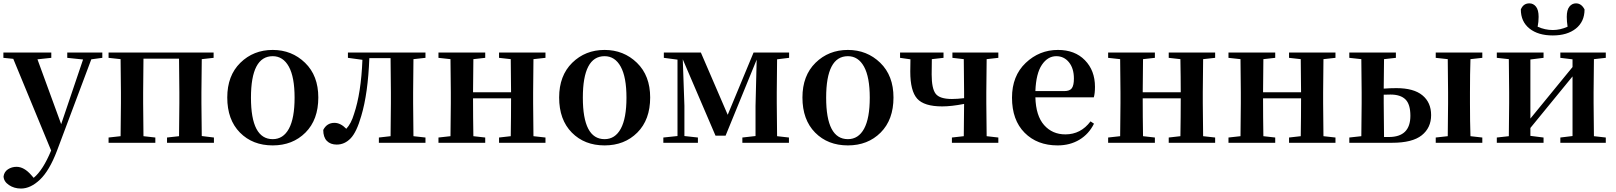

<svg xmlns="http://www.w3.org/2000/svg" viewBox="-24 -847 9586 1139"><path d="M583 -535.2V-503.9L517.6 -495.1L313.5 48.8Q268.6 166 212.9 218.8Q157.2 271.5 100.6 271.5Q59.6 271.5 28.8 250.5Q-2 229.5 -2.9 199.2Q1 171.9 23.4 157.2Q45.9 142.6 74.2 142.6Q119.1 142.6 162.1 192.4L175.8 208Q231.4 162.1 279.3 45.9L54.7 -498L-3.9 -503.9V-535.2H280.3V-503.9L198.2 -495.1L338.9 -110.4L468.8 -494.1L375 -503.9V-535.2Z M1172.9 -40 1245.1 -31.2V0H966.8V-31.2L1038.1 -39.1Q1040 -152.3 1040 -235.4V-299.8Q1040 -385.7 1038.1 -499H827.1Q825.2 -385.7 825.2 -299.8V-235.4Q825.2 -152.3 827.1 -39.1L897.5 -31.2V0H620.1V-31.2L691.4 -39.1Q693.4 -152.3 693.4 -235.4V-299.8Q693.4 -382.8 691.4 -496.1L620.1 -503.9V-535.2H1243.2V-503.9L1172.9 -496.1Q1170.9 -382.8 1170.9 -299.8V-235.4Q1170.9 -153.3 1172.9 -40Z M1593.8 15.6Q1474.6 15.6 1399.4 -60.5Q1324.2 -136.7 1324.2 -268.6Q1324.2 -398.4 1401.9 -474.6Q1479.5 -550.8 1593.8 -550.8Q1707 -550.8 1785.6 -474.6Q1864.3 -398.4 1864.3 -268.6Q1864.3 -136.7 1788.1 -60.5Q1711.9 15.6 1593.8 15.6ZM1593.8 -21.5Q1656.2 -21.5 1689.9 -83.5Q1723.6 -145.5 1723.6 -267.6Q1723.6 -389.6 1689.5 -451.7Q1655.3 -513.7 1593.8 -513.7Q1464.8 -513.7 1464.8 -267.6Q1464.8 -21.5 1593.8 -21.5Z M2500 -503.9 2428.7 -496.1Q2426.8 -382.8 2426.8 -299.8V-235.4Q2426.8 -152.3 2428.7 -39.1L2500 -31.2V0H2223.6V-31.2L2293 -39.1Q2294.9 -152.3 2294.9 -235.4V-299.8Q2294.9 -388.7 2293 -502H2167Q2159.2 -293 2119.1 -159.2Q2091.8 -63.5 2056.2 -26.4Q2020.5 10.7 1973.6 10.7Q1936.5 10.7 1915 -11.2Q1893.6 -33.2 1893.6 -76.2Q1915 -118.2 1960 -118.2Q1996.1 -118.2 2030.3 -83Q2059.6 -114.3 2076.2 -170.9Q2118.2 -294.9 2126 -492.2L2040 -503.9V-535.2H2500Z M3211.9 -503.9 3140.6 -496.1Q3138.7 -382.8 3138.7 -299.8V-235.4Q3138.7 -152.3 3140.6 -39.1L3211.9 -31.2V0H2936.5V-31.2L3005.9 -39.1Q3007.8 -152.3 3007.8 -263.7H2782.2Q2782.2 -152.3 2784.2 -39.1L2854.5 -31.2V0H2577.1V-31.2L2648.4 -39.1Q2650.4 -152.3 2650.4 -235.4V-299.8Q2650.4 -382.8 2648.4 -496.1L2577.1 -503.9V-535.2H2854.5V-503.9L2784.2 -496.1Q2782.2 -384.8 2782.2 -299.8H3007.8Q3007.8 -386.7 3005.9 -496.1L2936.5 -503.9V-535.2H3211.9Z M3562.5 15.6Q3443.4 15.6 3368.2 -60.5Q3293 -136.7 3293 -268.6Q3293 -398.4 3370.6 -474.6Q3448.2 -550.8 3562.5 -550.8Q3675.8 -550.8 3754.4 -474.6Q3833 -398.4 3833 -268.6Q3833 -136.7 3756.8 -60.5Q3680.7 15.6 3562.5 15.6ZM3562.5 -21.5Q3625 -21.5 3658.7 -83.5Q3692.4 -145.5 3692.4 -267.6Q3692.4 -389.6 3658.2 -451.7Q3624 -513.7 3562.5 -513.7Q3433.6 -513.7 3433.6 -267.6Q3433.6 -21.5 3562.5 -21.5Z M4657.2 -503.9 4585.9 -495.1Q4584 -381.8 4584 -299.8V-235.4Q4584 -152.3 4585.9 -39.1L4656.2 -31.2V0H4379.9V-31.2L4458 -40V-218.8L4464.8 -493.2L4280.3 -42H4220.7L4026.4 -495.1L4036.1 -219.7V-40L4116.2 -31.2V0H3911.1V-31.2L3995.1 -40V-493.2L3914.1 -503.9V-535.2H4133.8L4293 -166L4446.3 -535.2H4657.2Z M5005.9 15.6Q4886.7 15.6 4811.5 -60.5Q4736.3 -136.7 4736.3 -268.6Q4736.3 -398.4 4814 -474.6Q4891.6 -550.8 5005.9 -550.8Q5119.1 -550.8 5197.8 -474.6Q5276.4 -398.4 5276.4 -268.6Q5276.4 -136.7 5200.2 -60.5Q5124 15.6 5005.9 15.6ZM5005.9 -21.5Q5068.4 -21.5 5102.1 -83.5Q5135.7 -145.5 5135.7 -267.6Q5135.7 -389.6 5101.6 -451.7Q5067.4 -513.7 5005.9 -513.7Q4877 -513.7 4877 -267.6Q4877 -21.5 5005.9 -21.5Z M5898.4 -503.9 5829.1 -496.1Q5827.1 -382.8 5827.1 -299.8V-235.4Q5827.1 -152.3 5829.1 -39.1L5898.4 -31.2V0H5623V-31.2L5693.4 -39.1Q5695.3 -148.4 5695.3 -230.5Q5620.1 -215.8 5565.4 -215.8Q5458 -215.8 5417 -261.7Q5376 -307.6 5376 -421.9L5377 -495.1L5315.4 -503.9V-535.2H5573.2V-503.9L5503.9 -496.1Q5502.9 -466.8 5502.9 -405.3Q5502.9 -321.3 5526.9 -290.5Q5550.8 -259.8 5623 -259.8Q5653.3 -259.8 5695.3 -264.6V-299.8Q5695.3 -382.8 5693.4 -496.1L5626 -503.9V-535.2H5898.4Z M6118.2 -306.6H6289.1Q6322.3 -306.6 6334.5 -323.7Q6346.7 -340.8 6346.7 -380.9Q6346.7 -441.4 6317.4 -477.5Q6288.1 -513.7 6242.2 -513.7Q6191.4 -513.7 6156.7 -462.4Q6122.1 -411.1 6118.2 -306.6ZM6464.8 -269.5H6118.2Q6121.1 -160.2 6169.9 -105Q6218.8 -49.8 6295.9 -49.8Q6387.7 -49.8 6445.3 -127L6465.8 -113.3Q6435.5 -51.8 6379.4 -18.1Q6323.2 15.6 6250 15.6Q6128.9 15.6 6054.2 -59.6Q5979.5 -134.8 5979.5 -267.6Q5979.5 -396.5 6060.5 -473.6Q6141.6 -550.8 6252 -550.8Q6352.5 -550.8 6412.1 -489.7Q6471.7 -428.7 6471.7 -332Q6471.7 -293 6464.8 -269.5Z M7184.6 -503.9 7113.3 -496.1Q7111.3 -382.8 7111.3 -299.8V-235.4Q7111.3 -152.3 7113.3 -39.1L7184.6 -31.2V0H6909.2V-31.2L6978.5 -39.1Q6980.5 -152.3 6980.5 -263.7H6754.9Q6754.9 -152.3 6756.8 -39.1L6827.1 -31.2V0H6549.8V-31.2L6621.1 -39.1Q6623 -152.3 6623 -235.4V-299.8Q6623 -382.8 6621.1 -496.1L6549.8 -503.9V-535.2H6827.1V-503.9L6756.8 -496.1Q6754.9 -384.8 6754.9 -299.8H6980.5Q6980.5 -386.7 6978.5 -496.1L6909.2 -503.9V-535.2H7184.6Z M7898.4 -503.9 7827.1 -496.1Q7825.2 -382.8 7825.2 -299.8V-235.4Q7825.2 -152.3 7827.1 -39.1L7898.4 -31.2V0H7623V-31.2L7692.4 -39.1Q7694.3 -152.3 7694.3 -263.7H7468.8Q7468.8 -152.3 7470.7 -39.1L7541 -31.2V0H7263.7V-31.2L7335 -39.1Q7336.9 -152.3 7336.9 -235.4V-299.8Q7336.9 -382.8 7335 -496.1L7263.7 -503.9V-535.2H7541V-503.9L7470.7 -496.1Q7468.8 -384.8 7468.8 -299.8H7694.3Q7694.3 -386.7 7692.4 -496.1L7623 -503.9V-535.2H7898.4Z M8186.5 -34.2H8214.8Q8342.8 -34.2 8342.8 -160.2Q8342.8 -228.5 8313.5 -257.3Q8284.2 -286.1 8224.6 -286.1Q8197.3 -286.1 8184.6 -285.2V-235.4Q8184.6 -147.5 8186.5 -34.2ZM8256.8 -503.9 8186.5 -496.1Q8184.6 -394.5 8184.6 -321.3Q8223.6 -324.2 8259.8 -324.2Q8362.3 -324.2 8414.1 -281.7Q8465.8 -239.3 8465.8 -164.1Q8465.8 -88.9 8410.2 -44.4Q8354.5 0 8234.4 0H7980.5V-31.2L8051.8 -39.1Q8053.7 -152.3 8053.7 -235.4V-299.8Q8053.7 -382.8 8051.8 -496.1L7980.5 -503.9V-535.2H8256.8ZM8769.5 -503.9 8699.2 -496.1Q8696.3 -411.1 8696.3 -299.8V-235.4Q8696.3 -124 8699.2 -39.1L8769.5 -31.2V0H8493.2V-31.2L8564.5 -39.1Q8566.4 -152.3 8566.4 -235.4V-299.8Q8566.4 -382.8 8564.5 -496.1L8493.2 -503.9V-535.2H8769.5Z M9187.5 -636.7Q9100.6 -636.7 9049.3 -677.7Q8998 -718.8 8998 -791Q9012.7 -827.1 9048.8 -827.1Q9072.3 -827.1 9087.9 -807.6Q9103.5 -788.1 9103.5 -747.1Q9103.5 -716.8 9097.7 -688.5Q9141.6 -668.9 9187.5 -668.9Q9231.4 -668.9 9275.4 -688.5Q9270.5 -719.7 9270.5 -747.1Q9270.5 -788.1 9286.1 -807.6Q9301.8 -827.1 9325.2 -827.1Q9357.4 -827.1 9376 -791Q9376 -718.8 9324.7 -677.7Q9273.4 -636.7 9187.5 -636.7ZM9502 -503.9 9431.6 -496.1Q9429.7 -382.8 9429.7 -299.8V-235.4Q9429.7 -152.3 9431.6 -39.1L9502 -31.2V0H9232.4V-31.2L9304.7 -40V-393.6L9054.7 -87.9V-41L9132.8 -31.2V0H8855.5V-31.2L8926.8 -39.1Q8928.7 -152.3 8928.7 -235.4V-299.8Q8928.7 -382.8 8926.8 -496.1L8855.5 -503.9V-535.2H9132.8V-503.9L9054.7 -494.1V-143.6L9304.7 -449.2V-495.1L9232.4 -503.9V-535.2H9502Z"/></svg>

Font: GenYoMin TW TTF Bold
Style: Regular
Weight: 700
Version: Version 1.300